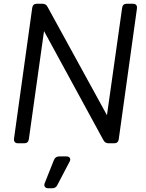

<svg xmlns="http://www.w3.org/2000/svg" viewBox="-20 -765 777 1025"><path d="M77 0Q52 0 55 -26L152 -723Q155 -745 177 -745H206Q226 -745 234 -728L551 -150L632 -723Q635 -745 657 -745H689Q714 -745 711 -719L614 -22Q611 0 589 0H560Q541 0 532 -17L215 -599L134 -22Q131 0 109 0ZM238 240Q225 240 219.5 232Q214 224 219 212L268 89Q276 70 296 70H334Q348 70 353 78.5Q358 87 351 99L286 223Q278 240 258 240Z"/></svg>

Font: Pitagon Sans Text
Style: Italic
Weight: 400
Italic angle: -8°
Designer: Travis Tran
Foundry: Pitagon
Version: Version 1.001; ttfautohint (v1.8.4.7-5d5b);gftools[0.9.26]